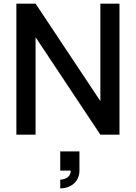

<svg xmlns="http://www.w3.org/2000/svg" viewBox="-20 -740 746 1055"><path d="M175.5 0V-535.5L531.5 0H636.5V-720H531.5V-184.5L175.5 -720H70V0ZM311 295C370 295 416.5 257.5 416.5 197.5V92H311V197.5H368.5V199.5C368.5 236.5 331 247 311 247Z"/></svg>

Font: Vela Sans SemBd
Style: Regular
Weight: 600
Designer: Principal design: Mikhail Sharanda - project Manrope.
Design modification: Ravid Balaliev
Foundry: Mikhail Sharanda
Version: Version 1.001